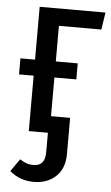

<svg xmlns="http://www.w3.org/2000/svg" viewBox="-53 -563 469 811"><g transform="rotate(5 181.5 -157.5)"><path d="M170 -454V-303H263V-235H170V-71H251V83Q251 144 214.5 178Q178 212 121 212Q62 212 19 175L56 122Q72 132 84.5 136.5Q97 141 114 141Q163 141 163 83V0H82V-235H20V-303H82V-527H361L350 -454Z"/></g></svg>

Font: Fira Sans Compressed
Style: Regular
Weight: 400
Width: 1
Designer: bBox Type GmbH & Carrois Corporate GbR & Edenspiekermann AG
Foundry: bBox Type GmbH & Carrois Corporate GbR & Edenspiekermann AG
Version: Version 4.301